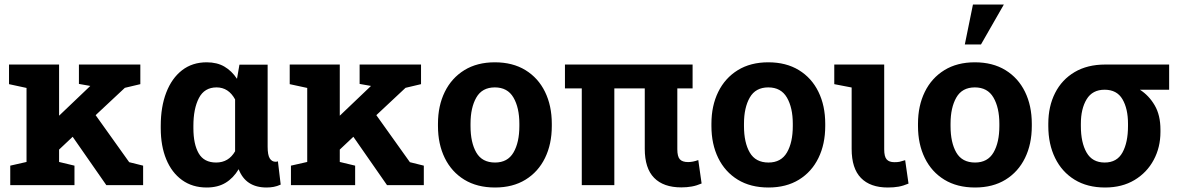

<svg xmlns="http://www.w3.org/2000/svg" viewBox="-20 -811 5180 841"><path d="M24.9 0V-85.4L96.2 -101.6V-425.8L19.5 -442.4V-528.3H238.8V-304.2L374 -433.1L375.5 -434.6L325.7 -443.4V-528.3H594.7V-442.4L526.9 -426.3L398.9 -306.6L545.9 -100.6L606.9 -85.4V0H445.8L298.3 -211.9L238.8 -155.8V-101.6L306.2 -85.4V0Z M885.3 10.3Q822.8 10.3 777.6 -22.2Q732.4 -54.7 708.3 -113Q684.1 -171.4 684.1 -249.5V-259.8Q684.1 -343.3 708.3 -405.8Q732.4 -468.3 777.3 -503.2Q822.3 -538.1 885.3 -538.1Q930.7 -538.1 962.9 -519.3Q995.1 -500.5 1018.1 -465.8L1028.8 -527.8H1152.3V-168.5Q1152.3 -131.8 1161.6 -117.2Q1170.9 -102.5 1187 -102.5Q1193.4 -102.5 1197.3 -104.5L1209.5 -2.4Q1193.4 4.9 1178.5 7.6Q1163.6 10.3 1147.5 10.3Q1056.2 10.3 1025.4 -69.8Q1002 -30.8 968 -10.3Q934.1 10.3 885.3 10.3ZM926.8 -99.1Q981.4 -99.1 1009.8 -148.4V-375.5Q981 -428.2 928.7 -428.2Q875.5 -428.2 851.3 -381.6Q827.1 -335 827.1 -259.8V-249.5Q827.1 -179.7 850.3 -139.4Q873.5 -99.1 926.8 -99.1Z M1254.4 0V-85.4L1325.7 -101.6V-425.8L1249 -442.4V-528.3H1468.3V-304.2L1603.5 -433.1L1605 -434.6L1555.2 -443.4V-528.3H1824.2V-442.4L1756.3 -426.3L1628.4 -306.6L1775.4 -100.6L1836.4 -85.4V0H1675.3L1527.8 -211.9L1468.3 -155.8V-101.6L1535.6 -85.4V0Z M2148.4 10.3Q2069.8 10.3 2013.9 -23.9Q1958 -58.1 1928.2 -118.9Q1898.4 -179.7 1898.4 -258.8V-269Q1898.4 -347.7 1928.2 -408.4Q1958 -469.2 2013.9 -503.7Q2069.8 -538.1 2147.5 -538.1Q2225.6 -538.1 2281.5 -503.9Q2337.4 -469.7 2367.2 -408.9Q2397 -348.1 2397 -269V-258.8Q2397 -179.7 2367.2 -118.9Q2337.4 -58.1 2281.7 -23.9Q2226.1 10.3 2148.4 10.3ZM2148.4 -99.1Q2203.6 -99.1 2229.2 -143.1Q2254.9 -187 2254.9 -258.8V-269Q2254.9 -339.4 2229 -383.8Q2203.1 -428.2 2147.5 -428.2Q2091.8 -428.2 2066.4 -383.8Q2041 -339.4 2041 -269V-258.8Q2041 -186.5 2066.4 -142.8Q2091.8 -99.1 2148.4 -99.1Z M2964.4 9.8Q2886.2 9.8 2845.2 -32Q2804.2 -73.7 2804.2 -159.2V-423.8H2670.9V0H2528.3V-423.8H2454.6V-528.3H3013.7V-423.8H2946.8V-157.2Q2946.8 -125.5 2957.8 -113.3Q2968.8 -101.1 2994.1 -101.1Q3014.6 -101.1 3038.6 -109.9L3053.2 -7.3Q3031.7 2 3010.3 5.9Q2988.8 9.8 2964.4 9.8Z M3346.2 10.3Q3267.6 10.3 3211.7 -23.9Q3155.8 -58.1 3126 -118.9Q3096.2 -179.7 3096.2 -258.8V-269Q3096.2 -347.7 3126 -408.4Q3155.8 -469.2 3211.7 -503.7Q3267.6 -538.1 3345.2 -538.1Q3423.3 -538.1 3479.2 -503.9Q3535.2 -469.7 3564.9 -408.9Q3594.7 -348.1 3594.7 -269V-258.8Q3594.7 -179.7 3564.9 -118.9Q3535.2 -58.1 3479.5 -23.9Q3423.8 10.3 3346.2 10.3ZM3346.2 -99.1Q3401.4 -99.1 3427 -143.1Q3452.6 -187 3452.6 -258.8V-269Q3452.6 -339.4 3426.8 -383.8Q3400.9 -428.2 3345.2 -428.2Q3289.6 -428.2 3264.2 -383.8Q3238.8 -339.4 3238.8 -269V-258.8Q3238.8 -186.5 3264.2 -142.8Q3289.6 -99.1 3346.2 -99.1Z M3868.7 10.3Q3792 10.3 3751.2 -31.5Q3710.4 -73.2 3710.4 -158.7V-427.7L3634.3 -442.4V-528.3H3853V-156.7Q3853 -125 3863.8 -112.8Q3874.5 -100.6 3897.5 -100.6Q3911.6 -100.6 3919.9 -102.3Q3928.2 -104 3944.8 -109.4L3959.5 -6.8Q3936.5 2.9 3916 6.6Q3895.5 10.3 3868.7 10.3Z M4251 10.3Q4172.4 10.3 4116.5 -23.9Q4060.5 -58.1 4030.8 -118.9Q4001 -179.7 4001 -258.8V-269Q4001 -347.7 4030.8 -408.4Q4060.5 -469.2 4116.5 -503.7Q4172.4 -538.1 4250 -538.1Q4328.1 -538.1 4384 -503.9Q4439.9 -469.7 4469.7 -408.9Q4499.5 -348.1 4499.5 -269V-258.8Q4499.5 -179.7 4469.7 -118.9Q4439.9 -58.1 4384.3 -23.9Q4328.6 10.3 4251 10.3ZM4251 -99.1Q4306.2 -99.1 4331.8 -143.1Q4357.4 -187 4357.4 -258.8V-269Q4357.4 -339.4 4331.5 -383.8Q4305.7 -428.2 4250 -428.2Q4194.3 -428.2 4168.9 -383.8Q4143.6 -339.4 4143.6 -269V-258.8Q4143.6 -186.5 4168.9 -142.8Q4194.3 -99.1 4251 -99.1ZM4206.1 -616.2 4241.7 -791H4377L4276.9 -616.2Z M4820.3 10.3Q4742.7 10.3 4687 -23.9Q4631.3 -58.1 4601.6 -118.9Q4571.8 -179.7 4571.8 -258.8V-269Q4571.8 -345.2 4601.6 -403.8Q4631.3 -462.4 4687.3 -495.4Q4743.2 -528.3 4820.8 -528.3H5101.1V-418H4973.1Q5012.7 -392.6 5037.8 -349.6Q5063 -306.6 5063 -243.2V-232.9Q5063 -165.5 5033.4 -110.4Q5003.9 -55.2 4949.5 -22.5Q4895 10.3 4820.3 10.3ZM4818.8 -99.1Q4872.6 -99.1 4896.7 -143.1Q4920.9 -187 4920.9 -258.8V-269Q4920.9 -335 4896.5 -376.5Q4872.1 -418 4818.4 -418Q4765.1 -418 4739.7 -376.2Q4714.4 -334.5 4714.4 -269V-258.8Q4714.4 -186.5 4739.5 -142.8Q4764.6 -99.1 4818.8 -99.1Z"/></svg>

Font: Roboto Slab
Style: Bold
Weight: 700
Designer: Google
Version: Version 2.000; ttfautohint (v1.8.1.43-b0c9)